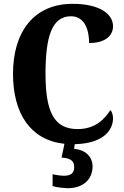

<svg xmlns="http://www.w3.org/2000/svg" viewBox="-20 -744 648 1004"><path d="M336 240C411 240 464 197 464 126C464 73 424 39 367 34L371 10C530 6 571 -71 571 -125C571 -141 566 -160 557 -168C527 -122 479 -69 386 -69C263 -69 218 -158 218 -358C218 -549 250 -659 351 -659C424 -659 446 -585 446 -519C530 -519 571 -557 571 -607C571 -671 501 -724 360 -724C155 -724 48 -575 48 -358C48 -152 138 -11 317 8L302 80C340 83 368 91 368 130C368 164 347 175 315 175C299 175 276 172 255 167V229C276 236 317 240 336 240Z"/></svg>

Font: Noto Serif Khmer Condensed ExtraBold
Style: Regular
Weight: 800
Width: 3
Designer: Danh Hong and the Monotype Design Team
Foundry: Monotype Imaging Inc.
Version: Version 2.004